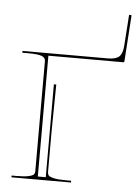

<svg xmlns="http://www.w3.org/2000/svg" viewBox="-52 -746 563 787"><g transform="rotate(5 230.0 -353.0)"><path d="M24.9 -520H376Q409.2 -520 422.9 -533Q436.5 -545.9 438.5 -578.6L447.3 -705.6L457.5 -704.6L444.8 -514.6Q444.8 -509.8 439.9 -509.8H132.3V-12.7H165V-395H174.8Q172.4 -245.6 172.4 -205.6V-35.2Q172.4 -26.4 176.5 -21Q180.7 -15.6 198 -11.5Q215.3 -7.3 247.6 -7.3H270V0H24.9V-7.3H44.9Q76.7 -7.3 93.8 -11Q110.8 -14.6 115.5 -19.8Q120.1 -24.9 120.1 -33.7V-486.8Q120.1 -500 105.5 -506.3Q90.8 -512.7 44.9 -512.7H24.9Z"/></g></svg>

Font: ZnikomitNo25
Style: Regular
Weight: 100
Designer: gluk
Foundry: gluk
Version: Version 0.56